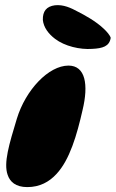

<svg xmlns="http://www.w3.org/2000/svg" viewBox="-20 -722 460 764"><path d="M346.5 -527.5C388.5 -529.5 415.5 -537.5 420.5 -571.5C417.5 -582 405 -596.5 392.5 -608C360.5 -638.5 314.5 -663 291 -675C261.5 -691 232.5 -704.5 198.5 -701C165 -696.5 149.5 -677.5 150.5 -642.5C153.5 -613.5 172 -588 199 -567.5C237.5 -538 298.5 -524 346.5 -527.5ZM88.5 22.5C138.5 22.5 176 1.5 204.5 -29.5C257.5 -86 286 -185 308.5 -284C333 -385.5 320 -461 252.5 -461C173.5 -461 82 -364.5 47 -249.5C16.5 -148.5 -6.5 -73.5 10.5 -26C19.5 1 42 22.5 88.5 22.5Z"/></svg>

Font: Gluten
Style: Bold Italic
Weight: 700
Italic angle: -13°
Designer: Tyler Finck
Foundry: Etcetera Type Company
Version: Version 0.920